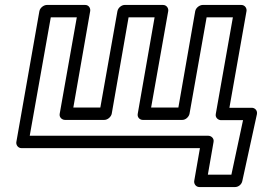

<svg xmlns="http://www.w3.org/2000/svg" viewBox="-20 -573 1067 775"><path d="M290 -503 221 -114C218 -99 231 -89 242 -89H401C416 -89 429 -103 431 -114L499 -503H604L536 -114C533 -99 545 -89 556 -89H716C731 -89 743 -103 745 -114L814 -503H920L851 -113C848 -98 861 -88 872 -88H961L914 132H819L842 0C845 -15 832 -25 821 -25H100L185 -503ZM344 -528C346 -539 339 -553 324 -553H169C158 -553 142 -543 139 -528L46 0C44 11 52 25 67 25H787L764 157C762 168 770 182 785 182H929C942 182 955 172 958 158L1017 -112C1020 -127 1009 -138 996 -138H906L975 -528C977 -539 969 -553 954 -553H798C787 -553 771 -543 768 -528L700 -139H590L659 -528C661 -539 653 -553 638 -553H483C472 -553 457 -543 454 -528L385 -139H276Z"/></svg>

Font: Asimov
Style: WidOuIt
Weight: 500
Designer: Google
Version: Version 2.000980; 2014